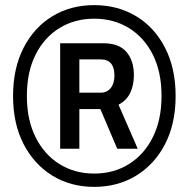

<svg xmlns="http://www.w3.org/2000/svg" viewBox="-20 -718 737 750"><path d="M348 12Q256 12 184.5 -32Q113 -76 72 -155.5Q31 -235 31 -343Q31 -451 72 -531Q113 -611 184.5 -654.5Q256 -698 348 -698Q440 -698 512 -654.5Q584 -611 625 -531Q666 -451 666 -343Q666 -235 625 -155.5Q584 -76 512 -32Q440 12 348 12ZM348 -40Q424 -40 483.5 -77Q543 -114 577 -182Q611 -250 611 -343Q611 -437 577 -504.5Q543 -572 483.5 -608.5Q424 -645 348 -645Q272 -645 212.5 -608.5Q153 -572 119 -504.5Q85 -437 85 -343Q85 -250 119 -182Q153 -114 212.5 -77Q272 -40 348 -40ZM215 -137V-549H384Q445 -549 474 -515Q503 -481 503 -425Q503 -385 488.5 -355Q474 -325 443 -309L518 -137H438L372 -292H290V-137ZM290 -356H374Q398 -356 412.5 -374Q427 -392 427 -423Q427 -486 373 -486H290Z"/></svg>

Font: Archivo SemiCondensed SemiBold
Style: Regular
Weight: 600
Width: 4
Designer: Hector Gatti
Foundry: Omnibus-Type
Version: Version 2.001; ttfautohint (v1.8.3)